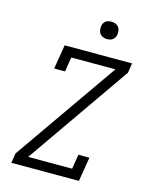

<svg xmlns="http://www.w3.org/2000/svg" viewBox="-136 -1023 871 1109"><g transform="rotate(15 300.0 -468.5)"><path d="M42 0 51 -58 483 -677H219L205 -590H140L164 -735H567L558 -677L127 -58H390L404 -145H470L446 0ZM390 -833Q378 -833 366.5 -837.5Q355 -842 348 -851Q341 -860 339 -872.5Q337 -885 339 -898Q340 -906 344.5 -914.5Q349 -923 356.5 -928Q364 -933 373 -935Q382 -937 390 -937Q403 -937 414.5 -932.5Q426 -928 433 -919Q440 -910 442 -897.5Q444 -885 442 -872Q440 -864 435.5 -855.5Q431 -847 423.5 -842Q416 -837 407.5 -835Q399 -833 390 -833Z"/></g></svg>

Font: Iosevka Slab LtExObl
Style: Regular
Weight: 300
Width: 7
Italic angle: -9°
Monospace: yes
Designer: Belleve Invis
Foundry: Belleve Invis
Version: Version 11.1.0; ttfautohint (v1.8.3)